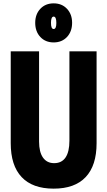

<svg xmlns="http://www.w3.org/2000/svg" viewBox="-20 -1106 640 1145"><path d="M44 -800H213V-262Q213 -199 236.5 -166Q260 -133 303 -133Q348 -133 371 -167Q394 -201 394 -267V-800H556V-252Q556 -119 491 -50Q426 19 300 19Q174 19 109 -50Q44 -119 44 -252ZM300 -853Q251 -853 220.5 -885.5Q190 -918 190 -970Q190 -1021 220.5 -1053.5Q251 -1086 300 -1086Q349 -1086 379.5 -1053.5Q410 -1021 410 -970Q410 -918 379.5 -885.5Q349 -853 300 -853ZM300 -933Q308 -933 312 -942Q316 -951 316 -969Q316 -988 312 -997.5Q308 -1007 300 -1007Q292 -1007 288 -997.5Q284 -988 284 -970Q284 -951 288 -942Q292 -933 300 -933Z"/></svg>

Font: Martian Mono Condensed
Style: Bold
Weight: 700
Width: 3
Designer: Roman Shamin
Foundry: Evil Martians
Version: Version 1.000